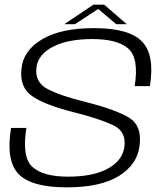

<svg xmlns="http://www.w3.org/2000/svg" viewBox="-20 -802 712 826"><path d="M267 4Q413.5 4 492.5 -45.5Q571.5 -95 580.5 -176.5Q591.5 -261 535.5 -295.5Q479.5 -330 349.5 -363Q241.5 -389.5 185 -418.8Q128.5 -448 137 -512.5Q144 -568 208 -601Q272 -634 377.5 -634Q483.5 -634 531 -593.8Q578.5 -553.5 559.5 -431.5H625Q646.5 -566.5 590.5 -623.8Q534.5 -681 385 -681Q241.5 -681 160.8 -632.8Q80 -584.5 72.5 -507Q63 -427 118.2 -388.5Q173.5 -350 300 -318.5Q408 -291 466.2 -263.8Q524.5 -236.5 515 -169.5Q506.5 -110.5 443.2 -76.2Q380 -42 273.5 -42Q165.5 -42 119.5 -83.8Q73.5 -125.5 93.5 -251.5H27.5Q4.5 -110 60.2 -53Q116 4 267 4ZM256.5 -698H302.5L402.5 -763.5L480 -698H525L428 -782H382Z"/></svg>

Font: Anybody SemiExpanded Light
Style: Italic
Weight: 300
Width: 6
Italic angle: -10°
Version: Version 1.113;gftools[0.9.25]